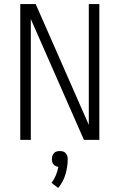

<svg xmlns="http://www.w3.org/2000/svg" viewBox="-20 -690 590 947"><path d="M80 0V-670H156L418 -74V-670H470V0H394L132 -596V0ZM267 237 234 212Q247 195 255.5 174.5Q264 154 268 133Q261 132 254.5 129Q248 126 243.5 120.5Q239 115 237.5 108Q236 101 236 94Q236 86 238.5 78.5Q241 71 246.5 65Q252 59 259.5 57Q267 55 275 55Q283 55 290.5 57Q298 59 303.5 65Q309 71 311.5 78.5Q314 86 314 94Q314 132 303 169.5Q292 207 267 237Z"/></svg>

Font: Lode Dark
Style: Regular
Weight: 400
Monospace: yes
Designer: Belleve Invis
Foundry: Belleve Invis
Version: Version 29.2.0; ttfautohint (v1.8.3)